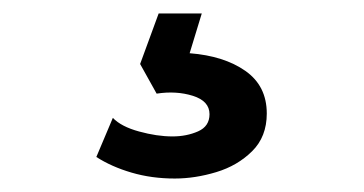

<svg xmlns="http://www.w3.org/2000/svg" viewBox="-20 -40 540 285"><path d="M239.5 225Q205 225 175.2 216.2Q145.5 207.5 123 193L147.5 135Q160 148 186.5 155.2Q213 162.5 236 162.5Q257 162.5 274 155Q291 147.5 291 129.5Q291 110 266.2 102.2Q241.5 94.5 212.5 99L188 55L215.5 -20H279.5L261.5 39Q312.5 43 344.2 65.2Q376 87.5 376 128.5Q376 163 354.2 184.5Q332.5 206 301 215.5Q269.5 225 239.5 225Z"/></svg>

Font: Geologica Thin Cursive
Style: Regular
Weight: 400
Version: Version 1.010;gftools[0.9.28]